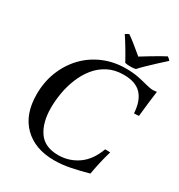

<svg xmlns="http://www.w3.org/2000/svg" viewBox="-211 -1050 1125 1205"><g transform="rotate(30 352.0 -447.0)"><path d="M359 14Q220 14 139 -66Q58 -146 58 -291Q58 -381 88.5 -457.5Q119 -534 173.5 -591Q228 -648 302.5 -679.5Q377 -711 464 -711Q515 -711 554.5 -703Q594 -695 624.5 -686.5Q655 -678 677 -678Q683 -678 691 -679Q699 -680 704 -681Q698 -638 692.5 -591.5Q687 -545 682 -494Q673 -493 664.5 -492.5Q656 -492 647 -492Q642 -580 600 -625Q558 -670 472 -670Q407 -670 358 -644.5Q309 -619 274.5 -576Q240 -533 218.5 -479.5Q197 -426 187.5 -370Q178 -314 178 -263Q178 -156 222.5 -91.5Q267 -27 365 -27Q443 -27 506.5 -71Q570 -115 603 -206Q611 -206 621.5 -206Q632 -206 640 -205Q627 -162 617 -118Q607 -74 599 -28Q538 -11 477.5 1.5Q417 14 359 14ZM492 -814Q518 -830 549 -849Q580 -868 608 -884Q636 -900 652 -908Q665 -900 674 -888Q647 -864 617.5 -836.5Q588 -809 561.5 -783.5Q535 -758 518 -739Q504 -735 480 -735Q456 -735 441 -739Q420 -778 394.5 -820.5Q369 -863 348 -894Q360 -903 373 -908Q396 -893 429.5 -865.5Q463 -838 492 -814Z"/></g></svg>

Font: Tiro Devanagari Hindi
Style: Italic
Weight: 400
Italic angle: -11°
Designer: Devanagari: John Hudson & Fiona Ross, assisted by Paul Hanslow. Latin: John Hudson with Paul Hanslow, assisted by Kaja S
Foundry: Tiro Typeworks Ltd.
Version: Version 1.52